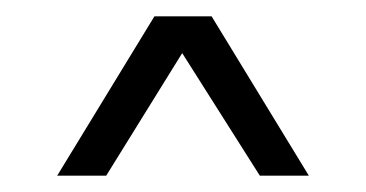

<svg xmlns="http://www.w3.org/2000/svg" viewBox="-20 -744 448 235"><path d="M239 -724 358 -529H298L203 -679L110 -529H50L169 -724Z"/></svg>

Font: Cafe24 ClassicType
Style: Regular
Weight: 400
Designer: Cafe24 thkim, hmlim, mnelim & 4IR
Foundry: Cafe24
Version: Version 1.000